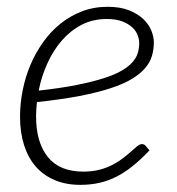

<svg xmlns="http://www.w3.org/2000/svg" viewBox="-20 -524 508 551"><path d="M286.5 -469.5Q246.5 -469.5 214.2 -452.8Q182 -436 157.2 -407.5Q132.5 -379 115.8 -341.8Q99 -304.5 91 -264Q154.5 -271 200.5 -280.2Q246.5 -289.5 278.5 -299.8Q310.5 -310 330.5 -322Q350.5 -334 361.2 -346.8Q372 -359.5 375.8 -373Q379.5 -386.5 379.5 -401Q379.5 -411.5 374.8 -423.8Q370 -436 359 -446Q348 -456 330.2 -462.8Q312.5 -469.5 286.5 -469.5ZM409 -92.5Q384.5 -66.5 361.2 -47.8Q338 -29 314.2 -17Q290.5 -5 265 0.8Q239.5 6.5 210.5 6.5Q169 6.5 136.8 -7.2Q104.5 -21 82.5 -46.2Q60.5 -71.5 49 -107.8Q37.5 -144 37.5 -189Q37.5 -226.5 45 -264.5Q52.5 -302.5 67.2 -337.5Q82 -372.5 103.8 -403Q125.5 -433.5 153.5 -456Q181.5 -478.5 215.5 -491.5Q249.5 -504.5 289 -504.5Q325.5 -504.5 350.8 -494.2Q376 -484 391.8 -468.8Q407.5 -453.5 414.5 -435.8Q421.5 -418 421.5 -402.5Q421.5 -382 416 -363.5Q410.5 -345 396.5 -328.5Q382.5 -312 358.5 -297.5Q334.5 -283 297.2 -270.8Q260 -258.5 208 -248.5Q156 -238.5 86 -231Q85 -221 84.2 -210.5Q83.5 -200 83.5 -190Q83.5 -115.5 117.2 -73.5Q151 -31.5 219 -31.5Q245.5 -31.5 266.8 -37.2Q288 -43 304.8 -52Q321.5 -61 334.2 -71Q347 -81 357 -90Q367 -99 374.2 -104.8Q381.5 -110.5 387.5 -110.5Q393.5 -110.5 398 -105.5Z"/></svg>

Font: Lato 2
Style: Italic
Weight: 300
Italic angle: -7°
Designer: Lukasz Dziedzic with Adam Twardoch and Botio Nikoltchev
Foundry: tyPoland Lukasz Dziedzic
Version: Version 2.015; 2015-08-06; http://www.latofonts.com/